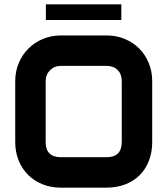

<svg xmlns="http://www.w3.org/2000/svg" viewBox="-20 -863 770 883"><path d="M680 -210Q680 -163 665 -124Q650 -85 622.5 -57.5Q595 -30 556 -15Q517 0 470 0H260Q214 0 175.5 -15.5Q137 -31 109 -59Q81 -87 65.5 -125.5Q50 -164 50 -210V-490Q50 -534 66 -572.5Q82 -611 110.5 -639.5Q139 -668 177.5 -684Q216 -700 260 -700H470Q515 -700 553.5 -684Q592 -668 620 -640Q648 -612 664 -573.5Q680 -535 680 -490ZM540 -210V-490Q540 -522 521 -541Q502 -560 470 -560H260Q230 -560 210 -540Q190 -520 190 -490V-210Q190 -140 260 -140H470Q540 -140 540 -210ZM191 -843H538V-771H191Z"/></svg>

Font: CAT North
Style: Regular
Weight: 400
Designer: Peter Wiegel
Foundry: Peter Wiegel
Version: Version 1.000